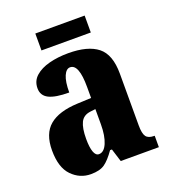

<svg xmlns="http://www.w3.org/2000/svg" viewBox="-129 -781 781 885"><g transform="rotate(-20 261.5 -338.5)"><path d="M166 10Q112 10 73 -30Q34 -70 34 -154Q34 -236 80 -274.5Q126 -313 218 -317L286 -320V-374Q286 -486 243 -486Q224 -486 212 -458.5Q200 -431 200 -378Q133 -378 101 -394Q69 -410 69 -446Q69 -482 95 -505Q121 -528 163.5 -539Q206 -550 257 -550Q353 -550 401 -512Q449 -474 449 -380V-126Q449 -86 460 -71Q471 -56 499 -56H502V0H315L295 -64H286Q258 -24 234 -7Q210 10 166 10ZM232 -64Q257 -64 272 -99Q287 -134 287 -191V-265L262 -262Q227 -258 213.5 -230.5Q200 -203 200 -150Q200 -109 208 -86.5Q216 -64 232 -64ZM146 -604V-687H388V-604Z"/></g></svg>

Font: Noto Serif Lao ExtraCondensed Black
Style: Regular
Weight: 900
Width: 2
Designer: Monotype Design Team
Foundry: Monotype Imaging Inc.
Version: Version 2.003; ttfautohint (v1.8.4.7-5d5b)